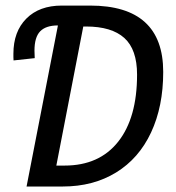

<svg xmlns="http://www.w3.org/2000/svg" viewBox="-20 -679 640 699"><path d="M574.2 -417Q574.2 -291.5 530 -196.8Q485.8 -102.1 402.6 -51Q319.3 0 208.5 0H76.7L190.9 -586.4Q147 -586.4 126.2 -564.9Q105.5 -543.5 105.5 -494.6L106.4 -467.3L29.3 -459L28.8 -471.2V-483.4Q28.8 -564 75.9 -611.3Q123 -658.7 205.1 -658.7H308.1Q574.2 -658.7 574.2 -417ZM479 -407.2Q479 -499 432.6 -540.8Q386.2 -582.5 293.5 -582.5H283.2L185.1 -76.2H215.3Q341.3 -76.2 410.2 -163.1Q479 -250 479 -407.2Z"/></svg>

Font: Cousine
Style: Italic
Weight: 400
Italic angle: -12°
Monospace: yes
Designer: Steve Matteson
Foundry: Monotype Imaging Inc.
Version: Version 1.21